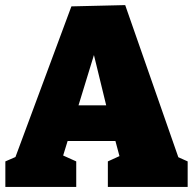

<svg xmlns="http://www.w3.org/2000/svg" viewBox="-20 -733 758 753"><path d="M689 -89 638 -135 716 -100V0H403V-100L471 -131L453 -104L426 -205L455 -180H231L252 -202L223 -108L219 -127L279 -100V0H1V-100L77 -133L32 -94L260 -708L471 -713ZM280 -294 268 -320H423L404 -289L327 -605L375 -604Z"/></svg>

Font: Bitter Thin Black
Style: Regular
Weight: 900
Version: Version 3.020